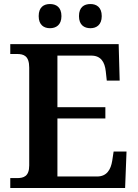

<svg xmlns="http://www.w3.org/2000/svg" viewBox="-20 -933 683 953"><path d="M429 -793C458 -793 485 -809 485 -853C485 -898 458 -913 429 -913C398 -913 372 -898 372 -853C372 -809 398 -793 429 -793ZM228 -793C258 -793 285 -809 285 -853C285 -898 258 -913 228 -913C198 -913 172 -898 172 -853C172 -809 198 -793 228 -793ZM31 0H601L608 -181H544L537 -135C530 -91 510 -57 462 -57H265V-345H503V-401H265V-657H433C480 -657 500 -626 505 -579L510 -533H574L569 -714H31V-665H64C98 -665 125 -656 125 -597V-112C125 -57 97 -49 64 -49H31Z"/></svg>

Font: Noto Serif Oriya SemiBold
Style: Regular
Weight: 600
Designer: David Williams
Foundry: Google LLC, David Williams
Version: Version 1.051